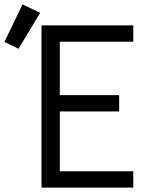

<svg xmlns="http://www.w3.org/2000/svg" viewBox="-92 -850 712 870"><path d="M96 0V-735H512V-661H179V-419H448V-345H179V-74H512V0ZM-8 -629 -72 -660 10 -830 90 -792Z"/></svg>

Font: Zed Mono Extended
Style: Regular
Weight: 400
Width: 7
Monospace: yes
Designer: Belleve Invis
Foundry: Belleve Invis
Version: Version 1.0.0; ttfautohint (v1.8.4)